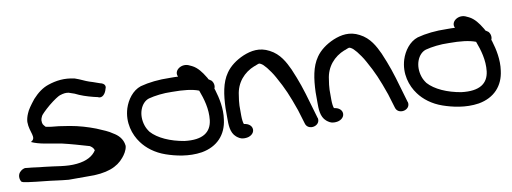

<svg xmlns="http://www.w3.org/2000/svg" viewBox="-158 -851 3114 1167"><g transform="rotate(-10 1399.0 -267.0)"><path d="M302 36C426 40 492 10 532 -39C545 -54 562 -79 565 -104V-110C560 -152 532 -178 504 -194C479 -212 450 -223 408 -241C361 -259 309 -275 251 -285L186 -295C158 -297 118 -302 107 -305C92 -322 88 -323 88 -349C89 -356 91 -364 97 -375C101 -382 121 -403 154 -431C187 -458 214 -475 225 -479C250 -487 263 -488 280 -485L315 -473C348 -456 385 -444 424 -434L450 -428C477 -413 499 -443 505 -470C511 -481 511 -502 477 -509L457 -516C445 -521 427 -526 415 -530C390 -538 367 -552 331 -564H330C270 -578 217 -571 167 -554C131 -542 99 -518 68 -484C41 -450 23 -425 15 -404C7 -386 3 -369 2 -354V-353C2 -288 44 -251 2 -230C51 -207 108 -203 186 -188C238 -176 300 -158 351 -143C367 -132 371 -127 376 -113C355 -80 316 -57 254 -51C189 -44 128 -60 56 -67C18 -70 -11 -76 -41 -78L-59 -80C-64 -81 -82 -74 -88 -67C-110 -50 -108 -20 -97 -3C-91 1 -82 4 -70 5L-53 8H-52C-25 11 4 16 43 19C87 23 140 32 189 36Z M1145 -409H1144L1131 -418C1129 -423 1125 -431 1121 -436C1105 -463 1080 -498 1047 -514L1034 -520C988 -545 931 -506 952 -466C936 -467 920 -467 902 -467C833 -469 771 -462 719 -448C667 -431 631 -380 615 -330C589 -246 615 -167 654 -115C684 -74 732 -36 796 -14C851 5 932 25 1015 12C1112 -5 1170 -69 1181 -161C1191 -227 1176 -295 1161 -344L1157 -356C1166 -374 1158 -399 1145 -409ZM755 -366C793 -376 846 -383 899 -381H900C970 -381 1024 -375 1063 -360L1064 -359C1084 -306 1104 -240 1096 -172C1087 -99 1035 -60 922 -74C838 -88 763 -121 723 -166C712 -181 705 -194 700 -209C676 -281 706 -351 755 -366Z M1236 -47C1248 -37 1263 -27 1281 -27H1289C1320 -27 1345 -46 1345 -70C1345 -92 1327 -109 1296 -113C1292 -121 1289 -143 1289 -165V-227C1290 -247 1292 -268 1296 -290C1305 -367 1354 -422 1420 -448H1422C1451 -460 1450 -461 1462 -454C1470 -450 1480 -441 1494 -424C1508 -406 1525 -383 1539 -357C1582 -280 1600 -237 1635 -138L1661 -52C1674 -3 1755 -19 1745 -70L1744 -71L1718 -160C1689 -262 1673 -309 1639 -389C1617 -436 1589 -492 1528 -523C1470 -554 1416 -544 1367 -524C1318 -503 1279 -473 1255 -438C1216 -383 1206 -308 1203 -228V-165C1203 -127 1202 -76 1236 -47Z M1792 -47C1804 -37 1819 -27 1837 -27H1845C1876 -27 1901 -46 1901 -70C1901 -92 1883 -109 1852 -113C1848 -121 1845 -143 1845 -165V-227C1846 -247 1848 -268 1852 -290C1861 -367 1910 -422 1976 -448H1978C2007 -460 2006 -461 2018 -454C2026 -450 2036 -441 2050 -424C2064 -406 2081 -383 2095 -357C2138 -280 2156 -237 2191 -138L2217 -52C2230 -3 2311 -19 2301 -70L2300 -71L2274 -160C2245 -262 2229 -309 2195 -389C2173 -436 2145 -492 2084 -523C2026 -554 1972 -544 1923 -524C1874 -503 1835 -473 1811 -438C1772 -383 1762 -308 1759 -228V-165C1759 -127 1758 -76 1792 -47Z M2854 -409H2853L2840 -418C2838 -423 2834 -431 2830 -436C2814 -463 2789 -498 2756 -514L2743 -520C2697 -545 2640 -506 2661 -466C2645 -467 2629 -467 2611 -467C2542 -469 2480 -462 2428 -448C2376 -431 2340 -380 2324 -330C2298 -246 2324 -167 2363 -115C2393 -74 2441 -36 2505 -14C2560 5 2641 25 2724 12C2821 -5 2879 -69 2890 -161C2900 -227 2885 -295 2870 -344L2866 -356C2875 -374 2867 -399 2854 -409ZM2464 -366C2502 -376 2555 -383 2608 -381H2609C2679 -381 2733 -375 2772 -360L2773 -359C2793 -306 2813 -240 2805 -172C2796 -99 2744 -60 2631 -74C2547 -88 2472 -121 2432 -166C2421 -181 2414 -194 2409 -209C2385 -281 2415 -351 2464 -366Z"/></g></svg>

Font: Stray Cat
Style: BlkExt
Weight: 900
Version: Version 1.0